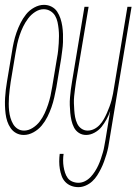

<svg xmlns="http://www.w3.org/2000/svg" viewBox="-34 -548 562 791"><path d="M64 8Q47 8 33 0.5Q19 -7 10 -20Q1 -33 -4 -48Q-9 -63 -11 -79.5Q-13 -96 -13.5 -112.5Q-14 -129 -13 -145.5Q-12 -162 -10 -179Q-8 -196 -5 -213L15 -333Q18 -353 22.5 -373.5Q27 -394 34 -414Q41 -434 50.5 -453Q60 -472 73.5 -489Q87 -506 107 -517Q127 -528 147 -528Q164 -528 178.5 -520.5Q193 -513 201.5 -500Q210 -487 215 -472Q220 -457 222.5 -440.5Q225 -424 225.5 -407.5Q226 -391 225.5 -374.5Q225 -358 222.5 -341Q220 -324 218 -307L198 -187Q194 -167 189.5 -146.5Q185 -126 178 -106Q171 -86 161.5 -67Q152 -48 138 -31Q124 -14 104 -3Q84 8 64 8ZM65 -10Q83 -10 100.5 -21Q118 -32 130 -48Q142 -64 150 -81.5Q158 -99 164 -117Q170 -135 174 -153Q178 -171 181 -190L201 -310Q204 -325 205.5 -340Q207 -355 208 -370Q209 -385 209 -399.5Q209 -414 207.5 -428.5Q206 -443 203 -457Q200 -471 193 -483Q186 -495 173.5 -502.5Q161 -510 146 -510Q128 -510 111 -499Q94 -488 82 -472Q70 -456 61.5 -438.5Q53 -421 47 -403Q41 -385 37 -367Q33 -349 30 -330L10 -210Q8 -195 6 -180Q4 -165 3 -150Q2 -135 2 -120.5Q2 -106 3.5 -91.5Q5 -77 9 -63Q13 -49 20 -37Q27 -25 38.5 -17.5Q50 -10 65 -10ZM289 223Q273 223 259 217.5Q245 212 235 201.5Q225 191 220 177Q215 163 212.5 148Q210 133 210 117.5Q210 102 212 86H228Q226 99 226 112.5Q226 126 228 138.5Q230 151 234 163.5Q238 176 245 185.5Q252 195 264 200Q276 205 289 205Q303 205 316 198.5Q329 192 339 181.5Q349 171 357 158.5Q365 146 371 133Q377 120 381.5 106.5Q386 93 390 79.5Q394 66 396 52.5Q398 39 401 25L420 -91Q414 -73 405 -56.5Q396 -40 384.5 -25.5Q373 -11 355.5 -1.5Q338 8 321 8Q304 8 291 -0.5Q278 -9 271 -22.5Q264 -36 260.5 -51.5Q257 -67 255.5 -83Q254 -99 253.5 -115Q253 -131 254.5 -147.5Q256 -164 258 -180.5Q260 -197 263 -213L314 -520H331L279 -210Q277 -196 275 -181Q273 -166 271.5 -151.5Q270 -137 270.5 -122.5Q271 -108 272 -93.5Q273 -79 275.5 -65.5Q278 -52 284 -39Q290 -26 301.5 -18Q313 -10 327 -10Q341 -10 354 -16.5Q367 -23 377 -34Q387 -45 394 -57.5Q401 -70 406.5 -82.5Q412 -95 417 -108.5Q422 -122 425.5 -135Q429 -148 431.5 -161.5Q434 -175 436 -188L491 -520H508L417 28Q415 43 412 58Q409 73 404.5 88Q400 103 394.5 118Q389 133 382 147Q375 161 366.5 174.5Q358 188 346 199Q334 210 319 216.5Q304 223 289 223Z"/></svg>

Font: Iosevka Curly Thin
Style: Italic
Weight: 100
Italic angle: -9°
Monospace: yes
Designer: Belleve Invis
Foundry: Belleve Invis
Version: Version 22.1.2; ttfautohint (v1.8.4)